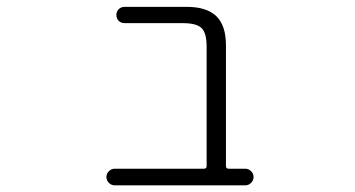

<svg xmlns="http://www.w3.org/2000/svg" viewBox="-20 -565 1040 563"><path d="M585.9 -428.7Q585.9 -467.8 571.3 -482.4Q556.6 -497.1 516.6 -497.1H345.7Q335 -497.1 328.1 -503.9Q321.3 -510.7 321.3 -521Q321.3 -531.2 328.1 -538.1Q335 -544.9 345.7 -544.9H527.3Q585.9 -544.9 614.3 -517.6Q642.6 -490.2 642.6 -431.6V-78.1Q642.6 -70.3 650.4 -70.3H699.2Q709 -70.3 716.3 -63Q723.6 -55.7 723.6 -45.9Q723.6 -36.1 716.3 -28.8Q709 -21.5 699.2 -21.5H316.4Q306.6 -21.5 299.3 -28.8Q292 -36.1 292 -45.9Q292 -55.7 299.3 -63Q306.6 -70.3 316.4 -70.3H578.1Q585.9 -70.3 585.9 -78.1Z"/></svg>

Font: Rounded-X Mgen+ 1m light
Style: Regular
Weight: 200
Designer: [Source Han Sans]
Ryoko NISHIZUKA  (kana & ideographs); Paul D. Hunt (Latin, Greek & Cyrillic); Wenlong ZHANG  (bopomofo
Version: Version 1.059.20150602